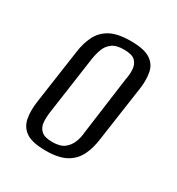

<svg xmlns="http://www.w3.org/2000/svg" viewBox="-89 -633 393 427"><g transform="rotate(30 107.0 -420.0)"><path d="M86 -267Q52 -267 36 -277.5Q20 -288 16 -307.5Q12 -327 16 -354L36 -493Q39 -515 48 -533.5Q57 -552 76 -562.5Q95 -573 129 -573Q163 -573 179 -562.5Q195 -552 198.5 -533.5Q202 -515 199 -493L179 -354Q176 -327 166.5 -307.5Q157 -288 138 -277.5Q119 -267 86 -267ZM89 -291Q109 -291 119.5 -299Q130 -307 135 -319.5Q140 -332 141 -346L161 -494Q164 -508 163 -520.5Q162 -533 154 -541Q146 -549 125 -549Q105 -549 94.5 -541Q84 -533 79.5 -520.5Q75 -508 73 -494L52 -346Q50 -332 51 -319.5Q52 -307 60.5 -299Q69 -291 89 -291Z"/></g></svg>

Font: Alumni Sans
Style: Italic
Weight: 400
Italic angle: -8°
Version: Version 1.016